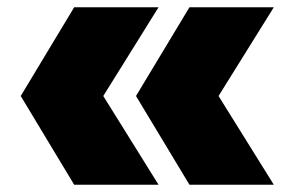

<svg xmlns="http://www.w3.org/2000/svg" viewBox="-20 -572 809 528"><path d="M37 -308 184 -64H416L264 -308L416 -552H184ZM354 -308 501 -64H733L581 -308L733 -552H501Z"/></svg>

Font: Bounded ExtBd
Style: Regular
Weight: 800
Designer: Vlad Churkin
Version: Version 3.0